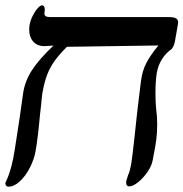

<svg xmlns="http://www.w3.org/2000/svg" viewBox="-33 -685 688 720"><path d="M-13 1 -8.5 -9Q11.5 -52 22.5 -125L41 -245L53.5 -334Q60 -380 86.5 -421.2Q113 -462.5 167.5 -514L133.5 -512Q107 -512 91.8 -529Q76.5 -546 76.5 -574Q76.5 -583 78 -592Q81 -608.5 89.5 -625.5Q98 -642.5 108 -653.8Q118 -665 124.5 -665Q129.5 -665 132.2 -660.8Q135 -656.5 135 -649Q135 -646 134 -639Q133.5 -637.5 133.5 -634.5Q133.5 -627.5 138.5 -624.2Q143.5 -621 154.5 -621H599.5Q619 -621 627 -616.2Q635 -611.5 635 -601Q635 -599 634 -593L623 -530Q620 -513 611 -501.5Q565.5 -469 555 -412Q550 -381 550 -335Q550 -305 552 -282.5Q556.5 -249.5 556.5 -219.5Q556.5 -187 552.8 -159.2Q549 -131.5 542.5 -100L539.5 -84Q536 -63.5 520.2 -40.5Q504.5 -17.5 485 -1.8Q465.5 14 451 14Q446 14 443 10.2Q440 6.5 440 0Q440 -4 440.5 -6Q443.5 -17.5 447.5 -29Q453.5 -39.5 459.5 -73Q463 -94.5 470 -158Q482 -271.5 488.5 -323L495.5 -380Q500.5 -419.5 515.8 -448.8Q531 -478 561 -514.5L218 -509.5Q188.5 -480 171.2 -455.8Q154 -431.5 143.5 -403.8Q133 -376 126 -336Q124 -325 123.5 -317Q123 -303.5 117 -255Q109 -165.5 100 -116Q94.5 -86.5 78.8 -55.8Q63 -25 41.5 -5Q20 15 -1 15Q-7 15 -10.2 10.8Q-13.5 6.5 -13 1Z"/></svg>

Font: JuliaMono Italic
Style: Regular
Weight: 400
Italic angle: -9°
Monospace: yes
Designer: cormullion
Foundry: corm
Version: Version 0.049; ttfautohint (v1.8.4)